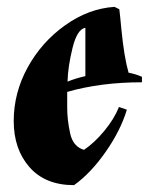

<svg xmlns="http://www.w3.org/2000/svg" viewBox="-20 -525 434 560"><path d="M176 -257Q176 -244 176 -210Q176 -176 184.5 -136.5Q193 -97 225 -88Q255 -108 284 -143Q313 -178 327 -213L350 -205Q332 -145 288.5 -82.5Q245 -20 196 15Q112 15 66 -37.5Q20 -90 20 -172Q20 -254 60.5 -328Q101 -402 169.5 -451Q238 -500 314 -505L328 -498Q330 -483 334 -440Q342 -358 355 -313Q376 -309 394 -301V-285Q274 -285 176 -257ZM229 -303V-444Q205 -440 191.5 -385Q178 -330 177 -287Q202 -297 229 -303Z"/></svg>

Font: Almendra
Style: Bold Italic
Weight: 700
Italic angle: -12°
Designer: Ana Sanfelippo
Foundry: Ana Sanfelippo
Version: Version 1.004